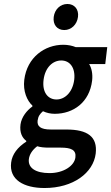

<svg xmlns="http://www.w3.org/2000/svg" viewBox="-20 -728 559 965"><path d="M125 72C128 49 141 27 167 7C183 12 202 14 226 14H286C336 14 364 25 359 63C354 105 300 142 229 142C159 142 120 116 125 72ZM36 89C25 175 99 217 204 217C348 217 449 141 461 44C471 -41 420 -77 314 -77H236C182 -77 166 -94 169 -122C172 -144 181 -156 196 -169C215 -160 236 -156 255 -156C349 -156 430 -214 443 -323C447 -357 440 -387 428 -406H509L519 -491H361C344 -498 322 -503 298 -503C205 -503 116 -440 102 -327C95 -269 116 -222 143 -197V-193C115 -173 88 -140 83 -102C78 -62 91 -36 112 -20V-16C68 12 41 48 36 89ZM264 -228C221 -228 191 -264 199 -327C207 -389 245 -424 288 -424C331 -424 360 -388 353 -327C345 -264 306 -228 264 -228ZM303 -577C338 -577 367 -604 372 -643C377 -681 354 -708 319 -708C283 -708 255 -681 250 -643C245 -604 267 -577 303 -577Z"/></svg>

Font: Falling Sky
Style: CondObl
Weight: 400
Designer: Paul D. Hunt
Foundry: Adobe Systems Incorporated
Version: Version 1.02